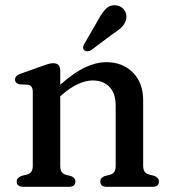

<svg xmlns="http://www.w3.org/2000/svg" viewBox="-20 -721 664 741"><path d="M212.5 -448.5V-394Q265 -440.5 308 -460.8Q351 -481 390.5 -481Q453.5 -481 493 -441Q532.5 -401 532.5 -334V-82.5Q532.5 -66.5 538.2 -58.5Q544 -50.5 555 -47.5L574.5 -42.5Q593.5 -35 593.5 -20.5Q593.5 0 568 0H392Q367 0 367 -21Q367 -34.5 384 -41.5L405 -46.5Q416 -50 421.2 -58Q426.5 -66 426.5 -82.5V-312.5Q426.5 -361 402.2 -385.8Q378 -410.5 338 -410.5Q312 -410.5 282.2 -397.2Q252.5 -384 219 -355L212.5 -349.5V-81.5Q212.5 -65.5 217.8 -57.8Q223 -50 233.5 -46.5L254 -41.5Q271 -34.5 271 -21Q271 0 246 0H70.5Q44.5 0 44.5 -20.5Q44.5 -35 64 -42.5L85 -47.5Q95.5 -51 101 -58.5Q106.5 -66 106.5 -81.5V-366.5Q106.5 -391 88 -394L55.5 -395.5Q38 -399.5 38 -414Q38 -429 60.5 -437L139.5 -465Q154.5 -470.5 165.2 -473.8Q176 -477 185.5 -477Q212.5 -477 212.5 -448.5ZM358.5 -643.5Q373.5 -672 389.5 -687.8Q405.5 -703.5 429.5 -700Q449.5 -697 459.8 -682Q470 -667 467.5 -650Q464.5 -632 451.8 -618.5Q439 -605 416.5 -591L330.5 -526.5Q324 -523.5 316.8 -523.2Q309.5 -523 305 -527.5Q299.5 -532.5 300.8 -539.2Q302 -546 306 -552.5Z"/></svg>

Font: Fraunces 9pt Soft
Style: Regular
Weight: 400
Version: Version 1.000;[0bf87f6ff]